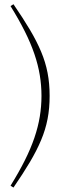

<svg xmlns="http://www.w3.org/2000/svg" viewBox="-20 -734 292 884"><path d="M171 -292.5Q171 -340.5 163.2 -387.8Q155.5 -435 138.5 -485Q121.5 -535 94.2 -589.5Q67 -644 28.5 -706L42 -714.5Q86 -650.5 117.5 -597.5Q149 -544.5 169.2 -496.2Q189.5 -448 199 -398.8Q208.5 -349.5 208.5 -292.5Q208.5 -235.5 199 -186.2Q189.5 -137 169.2 -88.8Q149 -40.5 117.5 12.5Q86 65.5 42 129.5L28.5 121Q67 59 94.2 4.5Q121.5 -50 138.5 -100Q155.5 -150 163.2 -197.2Q171 -244.5 171 -292.5Z"/></svg>

Font: Newsreader 36pt ExtraLight
Style: Regular
Weight: 250
Designer: Hugues Gentile
Foundry: Production Type
Version: Version 1.003